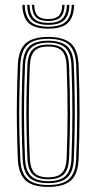

<svg xmlns="http://www.w3.org/2000/svg" viewBox="-20 -757 394 784"><path d="M177 6.2Q113.2 6.2 84.4 -20.4Q55.5 -47 52.8 -108.2Q50.2 -172.5 49.2 -233.2Q48.2 -294 49.1 -357Q50 -420 52.8 -490.8Q55.5 -553.8 85 -580Q114.5 -606.2 177 -606.2Q239.2 -606.2 268.9 -580.1Q298.5 -554 301 -490.8Q305 -386.8 304.9 -294.1Q304.8 -201.5 301 -108.2Q298.5 -45.8 269 -19.8Q239.5 6.2 177 6.2ZM177 -1.5Q235 -1.5 262 -26.1Q289 -50.8 291.2 -108.8Q295 -200 295.1 -292.1Q295.2 -384.2 291.2 -490.5Q289 -549 262 -573.8Q235 -598.5 177 -598.5Q118.5 -598.5 91.8 -573.6Q65 -548.8 62.8 -490.5Q60 -419.8 59 -356.9Q58 -294 59 -233.5Q60 -173 62.8 -108.8Q65 -51.2 91.8 -26.4Q118.5 -1.5 177 -1.5ZM177 -9.2Q122.8 -9.2 98.8 -32.8Q74.8 -56.2 72.5 -109Q69.8 -174 68.8 -234.1Q67.8 -294.2 68.8 -356.6Q69.8 -419 72.5 -490Q74.8 -544 99.1 -567.4Q123.5 -590.8 177 -590.8Q228.5 -590.8 254 -568.4Q279.5 -546 281.5 -490Q284.2 -419.5 285 -355.1Q285.8 -290.8 284.9 -229.9Q284 -169 281.5 -109.2Q279.5 -55 254.6 -32.1Q229.8 -9.2 177 -9.2ZM177 -17.2Q225.8 -17.2 247.8 -38.8Q269.8 -60.2 271.8 -109.8Q275.5 -204.2 275.6 -293.8Q275.8 -383.2 271.8 -489.5Q269.8 -541 246.9 -561.9Q224 -582.8 177 -582.8Q128.2 -582.8 106.4 -561.1Q84.5 -539.5 82.2 -489.5Q79.5 -420 78.5 -358.1Q77.5 -296.2 78.5 -235.6Q79.5 -175 82.2 -109.5Q84.5 -59.8 106.6 -38.5Q128.8 -17.2 177 -17.2ZM177 -25Q133.5 -25 113.6 -44.8Q93.8 -64.5 92 -109.8Q89.5 -171 88.4 -230.1Q87.2 -289.2 88.1 -352.6Q89 -416 92 -489.5Q93.8 -535.8 113.9 -555.4Q134 -575 177 -575Q220.5 -575 240.2 -555.1Q260 -535.2 262 -489Q266 -382 265.9 -292.8Q265.8 -203.5 262 -110Q260 -64.2 240.1 -44.6Q220.2 -25 177 -25ZM177 -32.8Q215.2 -32.8 232.9 -50.8Q250.5 -68.8 252 -110.2Q255.8 -202.5 256 -290.9Q256.2 -379.2 252 -488.8Q250.5 -531.8 232.5 -549.5Q214.5 -567.2 177 -567.2Q138.5 -567.2 121.1 -549Q103.8 -530.8 101.8 -489.2Q99 -415.2 98.1 -352.2Q97.2 -289.2 98.2 -230.5Q99.2 -171.8 101.8 -110Q103.8 -69.5 120.8 -51.1Q137.8 -32.8 177 -32.8ZM177 -640Q122 -640 97.4 -662.6Q72.8 -685.2 71.2 -737.2H81Q82.5 -689.5 104.9 -668.8Q127.2 -648 177 -648Q227 -648 249.2 -668.8Q271.5 -689.5 273 -737.2H282.8Q281 -685.2 256.5 -662.6Q232 -640 177 -640ZM177 -655.5Q132.2 -655.5 112.1 -674.5Q92 -693.5 90.8 -737.2H100.5Q101.8 -698 119.5 -680.8Q137.2 -663.5 177 -663.5Q216.8 -663.5 234.5 -680.8Q252.2 -698 253.5 -737.2H263.2Q262 -693.5 241.9 -674.5Q221.8 -655.5 177 -655.5ZM177 -671.2Q142.5 -671.2 127 -686.6Q111.5 -702 110.2 -737.2H119.8Q120.5 -706 133.9 -692.6Q147.2 -679.2 177 -679.2Q206.8 -679.2 220.1 -692.6Q233.5 -706 234.2 -737.2H243.8Q242.8 -702 227.1 -686.6Q211.5 -671.2 177 -671.2Z"/></svg>

Font: Big Shoulders Inline Text ExtraLight
Style: Regular
Weight: 250
Version: Version 2.002